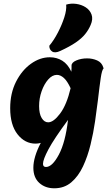

<svg xmlns="http://www.w3.org/2000/svg" viewBox="-20 -816 597 1036"><path d="M273 200Q224 200 192 171Q160 142 160 89Q160 32 200 -45Q193 -43 186 -42Q179 -41 172 -41Q114 -41 74.5 -91.5Q35 -142 35 -232Q35 -313 66.5 -375Q98 -437 147 -472Q196 -507 249 -507Q286 -507 316 -488.5Q346 -470 365 -429Q366 -439 366 -447Q366 -455 366 -462Q366 -479 392 -490Q418 -501 450 -501Q479 -501 504 -490Q529 -479 537 -453L539 -447Q530 -439 523.5 -395Q517 -351 508 -273Q502 -224 493 -161.5Q484 -99 468.5 -35.5Q453 28 428 81.5Q403 135 365 167.5Q327 200 273 200ZM240 -156Q269 -156 304.5 -203.5Q340 -251 361 -340Q343 -379 324.5 -395.5Q306 -412 287 -412Q262 -412 240 -387Q218 -362 204.5 -323.5Q191 -285 191 -244Q191 -202 205 -179Q219 -156 240 -156ZM228 85Q262 85 297.5 18.5Q333 -48 347 -169Q271 -66 241.5 -10.5Q212 45 212 68Q212 85 228 85ZM305 -541Q277 -528 261.5 -538Q246 -548 246 -569Q271 -599 292.5 -640.5Q314 -682 327 -722.5Q340 -763 337 -791Q363 -799 391.5 -795Q420 -791 442.5 -776.5Q465 -762 474 -737.5Q483 -713 469 -681Q458 -655 439.5 -632Q421 -609 389 -587Q357 -565 305 -541Z"/></svg>

Font: Agbalumo
Style: Regular
Weight: 400
Designer: Raphael Alegbeleye
Foundry: Sorkin Type Co.
Version: Version 1.000; ttfautohint (v1.8.4)